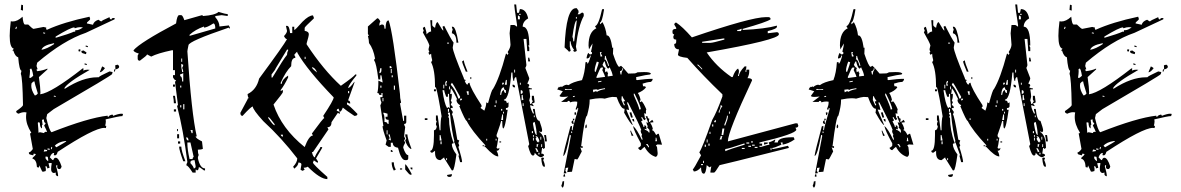

<svg xmlns="http://www.w3.org/2000/svg" viewBox="-20 -773 5292 860"><path d="M232.4 -604.5Q289.1 -621.1 312.5 -631.8L316.4 -629.9L317.4 -637.7H322.3Q335 -637.7 351.6 -650.4Q345.7 -651.4 339.8 -651.4Q328.1 -651.4 315.4 -646.5Q313.5 -646.5 313.5 -649.4V-650.4Q296.9 -650.4 229.5 -609.4L228.5 -604.5ZM195.3 -50.8 196.3 -55.7Q194.3 -63.5 194.3 -67.4V-70.3L184.6 -72.3L183.6 -66.4Q183.6 -60.5 195.3 -50.8ZM175.8 -93.8Q183.6 -95.7 187.5 -95.7H190.4L191.4 -100.6L178.7 -103.5ZM202.1 -101.6 203.1 -106.4 193.4 -108.4 192.4 -103.5ZM211.9 -104.5 213.9 -114.3 210 -115.2 208 -105.5ZM232.4 -113.3Q276.4 -137.7 277.3 -140.6L273.4 -141.6Q239.3 -136.7 225.6 -120.1ZM177.7 -176.8Q178.7 -182.6 185.5 -182.6L190.4 -181.6V-182.6Q190.4 -186.5 177.7 -210.9Q183.6 -217.8 184.6 -221.7Q176.8 -223.6 176.8 -234.4V-238.3L168 -236.3L170.9 -212.9L168 -213.9V-198.2Q159.2 -200.2 158.2 -223.6L150.4 -225.6L149.4 -221.7Q152.3 -191.4 152.3 -181.6L151.4 -178.7L159.2 -180.7ZM229.5 -338.9V-342.8L221.7 -344.7L220.7 -340.8ZM136.7 -345.7Q142.6 -345.7 149.4 -354.5Q134.8 -400.4 134.8 -407.2V-408.2H132.8Q127.9 -408.2 121.1 -399.4Q120.1 -394.5 120.1 -388.7Q120.1 -369.1 135.7 -345.7ZM116.2 -423.8Q118.2 -423.8 128.9 -433.6Q124 -464.8 118.2 -466.8Q117.2 -462.9 114.3 -462.9H113.3Q114.3 -460 114.3 -453.1Q114.3 -443.4 111.3 -424.8ZM166 -549.8Q191.4 -554.7 221.7 -575.2L222.7 -579.1H219.7Q170.9 -569.3 166 -549.8ZM52.7 -642.6 55.7 -652.3 51.8 -653.3 48.8 -643.6ZM181.6 -622.1 182.6 -626 173.8 -627.9 172.9 -624ZM240.2 16.6Q229.5 14.6 229.5 5.9L230.5 0L220.7 2Q209 0 209 -15.6Q209 -26.4 211.9 -42L207 -43L197.3 -42L202.1 -21.5L191.4 -18.6V-21.5Q191.4 -27.3 184.6 -29.3L183.6 -25.4Q185.5 -19.5 185.5 -13.7L184.6 -6.8L173.8 -3.9L168.9 -4.9L156.2 -32.2L154.3 -22.5L145.5 -24.4Q143.6 -58.6 125 -62.5L127 -67.4Q138.7 -76.2 140.6 -83L130.9 -85L128.9 -77.1Q122.1 -79.1 115.7 -80.6Q109.4 -82 109.4 -87.9V-90.8H110.4Q116.2 -90.8 127 -105.5L114.3 -175.8H116.2Q119.1 -175.8 120.1 -178.7Q96.7 -215.8 96.7 -249Q96.7 -259.8 98.6 -269.5L89.8 -270.5Q77.1 -270.5 63.5 -263.7Q52.7 -266.6 52.7 -273.4V-275.4Q81.1 -294.9 83 -301.8Q81.1 -423.8 73.2 -442.4L76.2 -456.1Q66.4 -458 61.5 -516.6Q47.9 -519.5 40 -545.9L35.2 -546.9L42 -554.7Q23.4 -559.6 23.4 -612.3Q23.4 -638.7 28.3 -677.7L37.1 -676.8Q57.6 -676.8 81.1 -698.2Q84 -664.1 91.8 -663.1H106.4Q124 -645.5 129.9 -643.6L174.8 -652.3L187.5 -649.4L186.5 -645.5Q186.5 -640.6 190.4 -639.6Q265.6 -673.8 380.9 -698.2L383.8 -688.5L382.8 -684.6L370.1 -672.9L369.1 -668L396.5 -662.1Q400.4 -677.7 420.9 -684.6Q428.7 -678.7 433.6 -676.8Q434.6 -680.7 470.7 -696.3Q470.7 -687.5 478.5 -685.5Q480.5 -692.4 488.3 -692.4L494.1 -691.4L493.2 -686.5L364.3 -626Q263.7 -591.8 146.5 -492.2L143.6 -477.5L148.4 -462.9H147.5Q144.5 -462.9 142.6 -459Q146.5 -458 146.5 -455.1V-454.1Q172.9 -457 192.4 -465.8V-461.9L154.3 -427.7Q161.1 -378.9 161.1 -359.4L160.2 -350.6Q210.9 -357.4 350.6 -466.8L354.5 -465.8L352.5 -457Q363.3 -460.9 373 -460.9Q377.9 -460.9 381.8 -460Q280.3 -402.3 267.6 -377L271.5 -376Q350.6 -426.8 415 -426.8H421.9Q423.8 -431.6 470.7 -453.1L484.4 -450.2Q483.4 -446.3 481.9 -440.9Q480.5 -435.5 220.7 -284.2L191.4 -261.7L187.5 -244.1Q200.2 -188.5 210.9 -180.7Q375 -245.1 461.9 -254.9V-252.9Q461.9 -250 465.8 -249Q466.8 -255.9 482.4 -259.8Q486.3 -258.8 486.3 -255.9V-253.9Q510.7 -263.7 524.4 -263.7L531.2 -262.7L528.3 -252.9H526.4Q514.6 -252.9 453.1 -238.3Q454.1 -234.4 454.1 -229.5Q454.1 -221.7 451.2 -210L456.1 -209L454.1 -199.2L447.3 -200.2Q401.4 -200.2 238.3 -92.8Q234.4 -77.1 226.6 -77.1L220.7 -78.1L222.7 -87.9H220.7Q210.9 -87.9 203.1 -68.4L214.8 -56.6L218.8 -55.7Q221.7 -66.4 229.5 -66.4Q243.2 -66.4 255.9 -27.3Q252.9 -15.6 246.1 -15.6Q236.3 -15.6 236.3 -26.4L237.3 -32.2L232.4 -33.2L231.4 -28.3Q240.2 2.9 240.2 13.7ZM368.2 -481.4 358.4 -484.4 359.4 -489.3 369.1 -486.3ZM494.1 -452.1 490.2 -453.1 492.2 -462.9 497.1 -461.9ZM426.8 -449.2 437.5 -475.6Q440.4 -474.6 443.4 -472.7Q446.3 -470.7 450.2 -467.8Q436.5 -449.2 426.8 -449.2ZM497.1 -461.9 496.1 -480.5 506.8 -483.4Q513.7 -479.5 513.7 -473.6Q513.7 -465.8 497.1 -461.9ZM365.2 -530.3 351.6 -534.2Q344.7 -536.1 344.7 -542V-544.9L354.5 -546.9Q363.3 -540 367.2 -539.1ZM338.9 -542 331.1 -543.9 333 -552.7 340.8 -550.8ZM373 -561.5 363.3 -564.5 364.3 -569.3 374 -566.4ZM83 -725.6 73.2 -728.5 75.2 -752 83 -750Z M829.1 -612.3 944.3 -645.5Q944.3 -668 935.5 -668Q907.2 -649.4 893.6 -649.4V-654.3Q854.5 -640.6 829.1 -617.2ZM847.7 -18.6Q856.4 -18.6 856.4 -28.3L851.6 -55.7Q833 -55.7 833 -46.9V-42Q847.7 -26.4 847.7 -18.6ZM842.8 -60.5Q842.8 -69.3 847.7 -69.3L833 -134.8H819.3V-129.9Q819.3 -103.5 829.1 -60.5ZM824.2 -143.6Q824.2 -158.2 814.5 -158.2V-153.3Q816.4 -143.6 824.2 -143.6ZM842.8 -176.8V-190.4H833Q837.9 -181.6 837.9 -176.8ZM792 -292V-301.8H787.1V-292ZM805.7 -283.2V-306.6H800.8V-283.2ZM792 -380.9V-389.6H787.1V-380.9ZM800.8 -408.2V-445.3Q792 -440.4 787.1 -440.4V-431.6Q795.9 -431.6 795.9 -408.2ZM800.8 -450.2Q800.8 -460 795.9 -468.8Q800.8 -477.5 800.8 -482.4L792 -487.3V-473.6L795.9 -450.2ZM795.9 -496.1V-510.7H792V-496.1ZM856.4 0H842.8Q822.3 -32.2 814.5 -32.2Q814.5 -37.1 819.3 -46.9Q800.8 -192.4 773.4 -296.9Q773.4 -301.8 777.3 -301.8L763.7 -408.2Q768.6 -408.2 768.6 -413.1Q761.7 -413.1 754.9 -426.8V-436.5H763.7V-459H754.9V-547.9H750Q685.5 -534.2 657.2 -519.5L638.7 -529.3Q638.7 -524.4 606.4 -501Q596.7 -501 596.7 -510.7V-524.4L601.6 -533.2Q578.1 -540 578.1 -547.9Q606.4 -582 768.6 -668Q773.4 -705.1 782.2 -705.1H792Q797.9 -705.1 805.7 -682.6L884.8 -705.1Q888.7 -705.1 888.7 -701.2Q943.4 -705.1 959 -719.7Q989.3 -710 1000 -710V-701.2Q996.1 -701.2 972.7 -705.1L944.3 -701.2V-696.3Q962.9 -674.8 962.9 -654.3L1004.9 -659.2L1009.8 -649.4V-645.5Q1004.9 -645.5 1004.9 -649.4Q824.2 -587.9 824.2 -570.3Q819.3 -546.9 819.3 -543Q837.9 -262.7 861.3 -162.1H856.4Q856.4 -153.3 884.8 -139.6L888.7 -106.4Q881.8 -102.5 866.2 -102.5Q866.2 -86.9 870.1 -79.1Q866.2 -70.3 866.2 -65.4Q876 -18.6 898.4 -18.6V-9.8H893.6L875 -23.4H870.1Q870.1 -9.8 861.3 -9.8Q861.3 -13.7 856.4 -13.7ZM810.5 -50.8H800.8Q782.2 -101.6 782.2 -116.2H792Q792 -98.6 810.5 -50.8ZM787.1 -129.9H777.3V-139.6H787.1ZM782.2 -153.3H773.4V-171.9H782.2ZM777.3 -185.5H773.4V-195.3H777.3ZM768.6 -273.4H758.8V-283.2H768.6ZM768.6 -310.5H758.8Q758.8 -325.2 754.9 -343.8H763.7ZM763.7 -384.8H754.9V-394.5H763.7Z M1502 -272.5Q1497.1 -281.2 1497.1 -286.1Q1488.3 -285.2 1488.3 -277.3Q1497.1 -272.5 1502 -272.5ZM1247.1 -161.1V-169.9H1237.3Q1239.3 -161.1 1247.1 -161.1ZM1210 -211.9V-216.8Q1186.5 -249 1181.6 -249V-244.1Q1203.1 -211.9 1210 -211.9ZM1543.9 -355.5V-365.2H1539.1V-355.5ZM1400.4 -448.2Q1390.6 -471.7 1377 -471.7Q1377 -465.8 1400.4 -448.2ZM1348.6 -508.8V-518.6H1344.7V-508.8ZM1344.7 -114.3Q1364.3 -166 1381.8 -166L1377 -174.8Q1427.7 -244.1 1432.6 -244.1L1427.7 -253.9Q1474.6 -324.2 1474.6 -336.9Q1355.5 -460 1311.5 -537.1V-541Q1308.6 -541 1297.9 -527.3L1302.7 -518.6V-513.7Q1284.2 -513.7 1284.2 -476.6Q1258.8 -451.2 1237.3 -402.3V-397.5H1242.2Q1242.2 -416 1270.5 -434.6V-425.8Q1252.9 -389.6 1237.3 -370.1V-365.2L1247.1 -370.1V-360.4Q1247.1 -356.4 1205.1 -304.7Q1241.2 -197.3 1344.7 -114.3ZM1200.2 -425.8Q1251 -510.7 1265.6 -527.3Q1265.6 -538.1 1270.5 -545.9V-550.8H1265.6L1214.8 -466.8Q1214.8 -462.9 1196.3 -439.5V-425.8ZM1502 -272.5V-262.7L1493.2 -267.6L1464.8 -225.6Q1464.8 -203.1 1446.3 -203.1L1451.2 -193.4L1381.8 -91.8H1377Q1382.8 -68.4 1390.6 -68.4Q1390.6 -76.2 1414.1 -110.4V-114.3H1422.9V-110.4L1395.5 -63.5L1404.3 -49.8V-44.9H1400.4L1385.7 -54.7L1381.8 -44.9Q1381.8 -37.1 1446.3 19.5V29.3Q1414.1 29.3 1358.4 -26.4Q1350.6 -21.5 1339.8 -21.5L1344.7 -12.7L1335 -7.8L1326.2 -12.7L1330.1 -36.1Q1330.1 -44.9 1316.4 -44.9Q1316.4 -31.2 1297.9 -17.6L1293 -26.4Q1311.5 -45.9 1311.5 -63.5Q1241.2 -155.3 1159.2 -230.5Q1112.3 -282.2 1112.3 -295.9Q1104.5 -295.9 1066.4 -253.9Q1056.6 -253.9 1056.6 -267.6L1088.9 -328.1Q1088.9 -333 1093.8 -333Q1088.9 -341.8 1088.9 -351.6Q1128.9 -371.1 1140.6 -420.9Q1251 -570.3 1265.6 -597.7Q1258.8 -597.7 1252 -611.3Q1265.6 -626 1265.6 -634.8L1260.7 -657.2H1265.6Q1276.4 -657.2 1279.3 -625H1289.1V-653.3H1297.9V-638.7Q1302.7 -638.7 1335 -675.8Q1363.3 -704.1 1381.8 -704.1L1385.7 -694.3V-690.4Q1344.7 -652.3 1344.7 -648.4V-634.8Q1363.3 -631.8 1363.3 -620.1Q1363.3 -611.3 1353.5 -579.1V-574.2Q1428.7 -460 1506.8 -388.7Q1566.4 -430.7 1571.3 -439.5H1576.2V-434.6Q1542 -393.6 1539.1 -378.9Q1547.9 -378.9 1567.4 -407.2V-402.3L1539.1 -323.2Q1548.8 -322.3 1548.8 -309.6H1543.9L1534.2 -314.5V-304.7Q1541 -304.7 1581.1 -262.7Q1581.1 -253.9 1567.4 -253.9Q1530.3 -278.3 1515.6 -291Q1508.8 -272.5 1502 -272.5Z M1669.9 -691.4Q1676.8 -691.4 1683.6 -676.8Q1678.7 -668.9 1678.7 -658.2L1688.5 -663.1H1693.4Q1702.1 -663.1 1702.1 -644.5H1707Q1707 -681.6 1720.7 -681.6Q1739.3 -633.8 1771.5 -352.5Q1771.5 -333 1776.4 -315.4Q1776.4 -310.5 1771.5 -310.5L1786.1 -231.4H1790V-254.9H1799.8V-226.6Q1799.8 -217.8 1790 -217.8Q1790 -212.9 1794.9 -204.1L1790 -162.1L1794.9 -152.3L1790 -143.6L1794.9 -133.8Q1786.1 -119.1 1786.1 -111.3Q1796.9 -78.1 1808.6 -78.1V-64.5Q1808.6 -55.7 1799.8 -55.7H1794.9Q1776.4 -55.7 1762.7 -111.3Q1739.3 -114.3 1739.3 -133.8H1730.5V-115.2H1720.7L1707 -125L1711.9 -143.6Q1693.4 -194.3 1693.4 -208H1697.3L1683.6 -300.8Q1688.5 -310.5 1688.5 -315.4Q1683.6 -323.2 1683.6 -337.9H1693.4V-356.4H1688.5V-347.7H1678.7Q1678.7 -356.4 1669.9 -356.4Q1674.8 -371.1 1674.8 -412.1L1693.4 -403.3V-408.2L1688.5 -435.5H1683.6V-417H1674.8Q1665 -493.2 1656.2 -501V-504.9Q1656.2 -509.8 1660.2 -509.8Q1652.3 -554.7 1632.8 -580.1Q1632.8 -593.8 1627.9 -612.3H1632.8L1627.9 -621.1V-654.3ZM1725.6 -477.5V-467.8H1734.4Q1734.4 -477.5 1725.6 -477.5ZM1683.6 -467.8 1678.7 -445.3Q1688.5 -445.3 1688.5 -459V-467.8ZM1730.5 -463.9V-445.3H1734.4V-463.9ZM1734.4 -435.5V-426.8H1739.3V-435.5ZM1683.6 -389.6V-379.9H1688.5V-389.6ZM1744.1 -389.6V-371.1H1749V-389.6ZM1693.4 -334V-319.3H1697.3V-334ZM1697.3 -268.6V-263.7Q1702.1 -255.9 1702.1 -245.1V-226.6Q1715.8 -226.6 1715.8 -217.8H1720.7V-236.3Q1707 -236.3 1707 -245.1V-250H1715.8V-263.7Q1700.2 -268.6 1697.3 -268.6ZM1711.9 -189.5V-170.9H1715.8V-189.5ZM1720.7 -170.9V-167Q1725.6 -157.2 1725.6 -152.3Q1720.7 -152.3 1720.7 -148.4L1730.5 -143.6V-148.4L1725.6 -170.9ZM1794.9 -170.9H1804.7Q1804.7 -154.3 1823.2 -106.4H1818.4Q1802.7 -118.2 1794.9 -143.6L1799.8 -152.3Q1794.9 -161.1 1794.9 -170.9ZM1730.5 -101.6Q1739.3 -100.6 1739.3 -92.8H1730.5ZM1734.4 -45.9H1744.1Q1744.1 -27.3 1752.9 -13.7L1744.1 -8.8Q1734.4 -25.4 1734.4 -45.9ZM1794.9 -37.1Q1800.8 -37.1 1823.2 4.9V9.8H1818.4Q1813.5 9.8 1794.9 -13.7ZM1818.4 -22.5H1827.1V-13.7Q1818.4 -13.7 1818.4 -22.5ZM1771.5 -18.6H1781.2V-13.7H1771.5Z M2312.5 -707V-710.9H2304.7V-707ZM1982.4 -55.7V-64.5H1978.5V-55.7ZM2396.5 -81.1V-88.9H2391.6V-81.1ZM2391.6 -92.8Q2385.7 -110.4 2378.9 -110.4V-105.5Q2383.8 -97.7 2383.8 -92.8ZM2408.2 -114.3V-127H2404.3V-114.3ZM2387.7 -114.3Q2387.7 -118.2 2391.6 -127H2383.8V-114.3ZM1958 -127V-139.6H1953.1V-127ZM2204.1 -143.6V-151.4H2200.2V-143.6ZM2162.1 -143.6V-151.4H2158.2V-143.6ZM2371.1 -143.6V-156.2H2367.2V-143.6ZM2404.3 -147.5V-160.2H2400.4V-147.5ZM2391.6 -134.8Q2391.6 -139.6 2396.5 -139.6Q2390.6 -164.1 2378.9 -164.1Q2378.9 -160.2 2383.8 -160.2L2378.9 -151.4Q2385.7 -134.8 2391.6 -134.8ZM2371.1 -160.2V-168H2367.2V-160.2ZM1958 -143.6 1953.1 -168H1949.2V-143.6ZM2367.2 -176.8V-185.5H2362.3V-176.8ZM2383.8 -168Q2383.8 -193.4 2375 -226.6Q2367.2 -225.6 2367.2 -218.8Q2375 -168 2383.8 -168ZM2083 -235.4V-243.2H2079.1V-235.4ZM2375 -248V-255.9H2371.1V-248ZM2233.4 -235.4V-260.7H2229.5L2224.6 -235.4ZM2237.3 -264.6V-272.5H2233.4V-264.6ZM2229.5 -277.3V-285.2H2224.6V-277.3ZM1991.2 -272.5V-285.2H1986.3V-272.5ZM2200.2 -293.9V-301.8H2195.3V-293.9ZM2325.2 -297.9V-310.5H2321.3V-297.9ZM2204.1 -310.5V-323.2H2200.2V-310.5ZM2041 -323.2Q2049.8 -323.2 2049.8 -331.1H2041ZM2316.4 -323.2 2325.2 -327.1Q2321.3 -334 2321.3 -347.7H2316.4ZM2079.1 -347.7V-364.3H2070.3V-360.4Q2074.2 -352.5 2074.2 -347.7ZM2312.5 -352.5Q2321.3 -352.5 2321.3 -360.4Q2321.3 -369.1 2312.5 -369.1ZM1995.1 -289.1V-293.9Q1991.2 -329.1 1991.2 -352.5H1986.3V-339.8H1978.5Q1969.7 -362.3 1969.7 -369.1H1961.9Q1969.7 -309.6 1982.4 -289.1L1991.2 -293.9Q1991.2 -289.1 1995.1 -289.1ZM2224.6 -347.7Q2227.5 -369.1 2237.3 -369.1Q2237.3 -356.4 2246.1 -356.4V-369.1Q2237.3 -369.1 2237.3 -381.8Q2223.6 -381.8 2220.7 -352.5V-347.7ZM1995.1 -373V-385.7H1991.2V-373ZM1969.7 -377V-393.6H1965.8V-377ZM2312.5 -393.6V-402.3H2308.6V-393.6ZM2229.5 -393.6Q2237.3 -393.6 2237.3 -402.3H2229.5ZM2033.2 -331.1Q2041 -331.1 2041 -339.8Q2006.8 -402.3 2003.9 -402.3L1999 -393.6Q2019.5 -372.1 2033.2 -331.1ZM1982.4 -389.6 1978.5 -398.4Q1982.4 -406.2 1982.4 -411.1Q1974.6 -409.2 1974.6 -402.3V-389.6ZM2250 -393.6V-415H2246.1L2241.2 -393.6ZM2287.1 -448.2V-460.9H2283.2V-448.2ZM1991.2 -578.1V-582H1982.4V-578.1ZM2308.6 -686.5V-694.3Q2308.6 -703.1 2299.8 -703.1V-686.5ZM2007.8 -9.8H2003.9L1969.7 -64.5V-68.4L1953.1 -55.7Q1928.7 -55.7 1928.7 -88.9V-97.7L1916 -88.9Q1907.2 -88.9 1907.2 -97.7Q1923.8 -97.7 1923.8 -168V-189.5Q1933.6 -189.5 1936.5 -206.1L1932.6 -214.8Q1932.6 -226.6 1936.5 -226.6L1932.6 -235.4V-255.9H1940.4L1949.2 -189.5H1953.1Q1953.1 -240.2 1958 -252Q1942.4 -350.6 1932.6 -381.8H1928.7Q1928.7 -460.9 1911.1 -494.1L1916 -502.9Q1911.1 -519.5 1911.1 -532.2L1903.3 -527.3L1899.4 -536.1Q1899.4 -540 1903.3 -540Q1899.4 -547.9 1899.4 -552.7L1903.3 -569.3Q1900.4 -582 1874 -627.9L1877.9 -635.7Q1874 -644.5 1874 -648.4L1882.8 -653.3Q1890.6 -631.8 1890.6 -619.1Q1901.4 -631.8 1911.1 -631.8L1907.2 -682.6H1916V-661.1Q1916 -655.3 1928.7 -648.4Q1932.6 -673.8 1940.4 -673.8Q1961.9 -635.7 1965.8 -635.7Q1965.8 -644.5 1961.9 -653.3L1969.7 -657.2Q1999 -598.6 2011.7 -582L2007.8 -560.5Q2007.8 -542 2057.6 -422.9Q2057.6 -415 2066.4 -415Q2066.4 -411.1 2061.5 -411.1Q2068.4 -393.6 2074.2 -393.6Q2076.2 -402.3 2083 -402.3Q2085.9 -378.9 2136.7 -301.8V-293.9Q2132.8 -293.9 2132.8 -289.1L2149.4 -277.3Q2158.2 -299.8 2158.2 -314.5L2166 -310.5Q2182.6 -373 2187.5 -373Q2216.8 -420.9 2246.1 -532.2H2250Q2250 -527.3 2253.9 -527.3Q2253.9 -532.2 2257.8 -532.2L2253.9 -540Q2266.6 -559.6 2266.6 -573.2L2262.7 -624L2266.6 -661.1H2283.2Q2285.2 -661.1 2295.9 -653.3V-661.1Q2283.2 -743.2 2283.2 -752.9H2292L2295.9 -715.8H2304.7L2308.6 -732.4Q2336.9 -732.4 2345.7 -690.4Q2321.3 -676.8 2321.3 -653.3Q2350.6 -653.3 2350.6 -569.3H2345.7L2350.6 -560.5V-543.9H2341.8L2337.9 -598.6H2325.2L2337.9 -481.4Q2337.9 -477.5 2333 -468.8L2350.6 -422.9Q2350.6 -416 2341.8 -398.4Q2350.6 -396.5 2350.6 -389.6L2345.7 -381.8Q2353.5 -377 2362.3 -377V-373H2350.6Q2354.5 -349.6 2354.5 -339.8L2350.6 -323.2Q2354.5 -315.4 2354.5 -306.6L2362.3 -310.5L2371.1 -297.9H2367.2Q2358.4 -301.8 2354.5 -301.8Q2354.5 -290 2367.2 -264.6H2371.1V-268.6Q2367.2 -276.4 2367.2 -285.2H2375Q2380.9 -231.4 2396.5 -231.4Q2408.2 -198.2 2408.2 -189.5Q2408.2 -180.7 2400.4 -180.7Q2400.4 -185.5 2396.5 -185.5V-180.7Q2420.9 -166 2420.9 -110.4L2413.1 -105.5Q2413.1 -110.4 2408.2 -110.4L2404.3 -85Q2417 -85 2417 -76.2Q2406.2 -68.4 2404.3 -68.4Q2391.6 -69.3 2375 -88.9Q2375 -76.2 2367.2 -76.2Q2356.4 -76.2 2345.7 -118.2L2350.6 -127L2292 -427.7Q2283.2 -427.7 2283.2 -411.1H2279.3Q2275.4 -425.8 2275.4 -448.2H2270.5Q2260.7 -327.1 2237.3 -327.1V-323.2Q2250 -323.2 2250 -310.5L2257.8 -314.5V-297.9Q2257.8 -289.1 2246.1 -289.1V-281.2H2253.9Q2242.2 -197.3 2233.4 -197.3Q2229.5 -202.1 2229.5 -231.4H2224.6Q2224.6 -226.6 2204.1 -168Q2204.1 -156.2 2211.9 -156.2Q2207 -119.1 2204.1 -110.4L2211.9 -105.5Q2211.9 -110.4 2216.8 -110.4Q2216.8 -97.7 2204.1 -97.7Q2211.9 -84 2211.9 -72.3Q2192.4 -72.3 2154.3 -114.3H2149.4L2154.3 -122.1Q2092.8 -187.5 2070.3 -231.4Q2064.5 -231.4 2037.1 -297.9Q2041 -297.9 2041 -301.8Q2024.4 -310.5 2024.4 -327.1H2028.3Q2003.9 -377 1999 -377Q1999 -358.4 1995.1 -352.5H2003.9Q2003.9 -330.1 1999 -323.2L2003.9 -314.5Q1999 -306.6 1999 -301.8Q2007.8 -300.8 2007.8 -289.1H1999V-285.2L2007.8 -272.5V-268.6L2003.9 -260.7Q2009.8 -259.8 2028.3 -147.5L2037.1 -143.6Q2033.2 -135.7 2033.2 -130.9L2037.1 -122.1L2033.2 -114.3Q2049.8 -61.5 2049.8 -46.9H2041L2033.2 -76.2H2037.1L2015.6 -134.8H2011.7Q2011.7 -139.6 2015.6 -139.6Q2003.9 -178.7 1995.1 -268.6H1986.3V-264.6Q1991.2 -256.8 1991.2 -252H1986.3L1991.2 -243.2Q1991.2 -191.4 2011.7 -130.9Q2003.9 -130.9 2003.9 -127Q2003.9 -108.4 2024.4 -81.1Q2014.6 -9.8 2007.8 -9.8ZM1993.2 19.5Q1982.4 19.5 1982.4 10.7L2003.9 6.8V10.7Q2003.9 19.5 1993.2 19.5ZM2420.9 -26.4H2417Q2407.2 -26.4 2404.3 -64.5L2413.1 -68.4Q2413.1 -64.5 2417 -64.5L2413.1 -55.7Q2420.9 -39.1 2420.9 -26.4ZM2149.4 -118.2H2141.6V-122.1H2149.4ZM2224.6 -134.8H2216.8V-139.6H2224.6ZM2429.7 -139.6H2420.9Q2420.9 -151.4 2417 -168H2425.8ZM1894.5 -235.4H1882.8V-243.2H1894.5ZM2367.2 -310.5H2362.3Q2362.3 -318.4 2367.2 -318.4L2362.3 -327.1V-343.8H2371.1L2375 -314.5ZM1932.6 -364.3H1923.8V-373H1932.6ZM2287.1 -381.8H2283.2Q2275.4 -381.8 2275.4 -393.6H2279.3Q2287.1 -392.6 2287.1 -381.8ZM2090.8 -418.9H2086.9V-427.7H2090.8ZM2074.2 -452.1H2066.4Q2049.8 -491.2 2049.8 -498L2057.6 -502.9Q2057.6 -492.2 2074.2 -452.1ZM2354.5 -498H2345.7V-514.6H2350.6ZM2033.2 -582H2024.4Q2024.4 -620.1 2003.9 -624Q2003.9 -632.8 2007.8 -640.6Q2003.9 -648.4 2003.9 -653.3H2007.8Q2021.5 -653.3 2033.2 -582Z M2669.9 -519.5 2677.7 -520.5 2676.8 -524.4Q2671.9 -531.2 2671.9 -535.2Q2674.8 -536.1 2674.8 -539.1V-540L2667 -539.1ZM2704.1 -477.5 2708 -478.5 2705.1 -489.3Q2694.3 -512.7 2693.4 -522.5H2689.5V-518.6Q2689.5 -511.7 2687.5 -506.8H2688.5Q2696.3 -506.8 2704.1 -477.5ZM2648.4 -451.2Q2662.1 -489.3 2662.1 -494.1L2653.3 -497.1Q2643.6 -470.7 2643.6 -457Q2643.6 -451.2 2646.5 -451.2ZM2702.1 -430.7 2724.6 -433.6Q2721.7 -450.2 2710.9 -471.7L2705.1 -465.8Q2696.3 -465.8 2688.5 -499Q2683.6 -497.1 2678.7 -482.4Q2686.5 -468.8 2692.4 -468.8L2689.5 -460.9L2691.4 -449.2L2699.2 -454.1Q2700.2 -446.3 2704.1 -446.3Q2702.1 -442.4 2702.1 -437.5ZM2652.3 -423.8 2690.4 -428.7Q2690.4 -432.6 2677.7 -459Q2680.7 -464.8 2680.7 -468.8V-470.7Q2676.8 -470.7 2672.4 -470.2Q2668 -469.7 2651.4 -427.7ZM2763.7 -439.5V-442.4Q2763.7 -451.2 2771.5 -463.9Q2771.5 -467.8 2767.6 -467.8V-465.8Q2767.6 -456.1 2756.8 -454.1L2759.8 -439.5ZM2659.2 -404.3 2673.8 -407.2V-411.1L2658.2 -408.2ZM2541 -370.1V-374L2526.4 -373Q2516.6 -373 2513.7 -375Q2509.8 -374 2509.8 -370.1ZM2637.7 -359.4Q2641.6 -362.3 2644.5 -363.3Q2647.5 -364.3 2648.4 -364.3Q2653.3 -364.3 2653.3 -361.3Q2668.9 -371.1 2690.4 -374L2689.5 -377.9Q2659.2 -374 2659.2 -370.1L2651.4 -373L2635.7 -371.1ZM2546.9 -337.9 2554.7 -339.8 2553.7 -343.8 2545.9 -341.8ZM2843.8 -282.2 2850.6 -284.2Q2848.6 -300.8 2822.3 -353.5H2818.4L2819.3 -345.7Q2841.8 -296.9 2843.8 -282.2ZM2774.4 -300.8 2778.3 -301.8V-305.7Q2773.4 -310.5 2772.5 -318.4L2780.3 -320.3Q2769.5 -335 2768.6 -341.8H2764.6L2763.7 -325.2ZM2539.1 -176.8 2543 -177.7 2542 -184.6 2538.1 -183.6ZM2922.9 -140.6 2919.9 -156.2H2916L2917 -152.3Q2917 -146.5 2915 -140.6ZM2883.8 -112.3 2886.7 -114.3V-118.2Q2882.8 -123 2880.9 -127.9L2873 -127Q2882.8 -118.2 2883.8 -112.3ZM2504.9 3.9 2537.1 -165Q2536.1 -168.9 2532.2 -168.9Q2515.6 -77.1 2502.9 -74.2V-75.2Q2502.9 -86.9 2535.2 -207L2542 -209V-203.1Q2542 -197.3 2541 -192.4Q2541 -189.5 2544.9 -189.5V-190.4Q2544.9 -202.1 2570.3 -286.1Q2569.3 -290 2565.4 -290L2566.4 -283.2L2558.6 -282.2V-285.2Q2565.4 -300.8 2565.4 -312.5V-317.4L2555.7 -318.4Q2543.9 -318.4 2533.2 -314.5Q2532.2 -321.3 2526.4 -321.3Q2521.5 -320.3 2521.5 -317.4V-316.4H2493.2L2525.4 -340.8Q2510.7 -338.9 2502 -338.9Q2487.3 -338.9 2486.3 -343.8L2501 -364.3L2480.5 -371.1H2478.5Q2476.6 -371.1 2476.6 -372.1Q2476.6 -375 2484.4 -385.7V-381.8L2493.2 -385.7Q2496.1 -385.7 2496.1 -382.8Q2507.8 -392.6 2518.6 -393.6L2526.4 -391.6Q2543.9 -405.3 2586.9 -414.1Q2599.6 -446.3 2602.5 -494.1L2609.4 -495.1L2611.3 -487.3Q2616.2 -488.3 2626 -521.5Q2626 -524.4 2623 -524.4H2622.1V-522.5Q2622.1 -512.7 2608.4 -510.7L2607.4 -514.6Q2611.3 -534.2 2616.2 -536.1Q2619.1 -529.3 2624 -529.3Q2631.8 -529.3 2631.8 -535.2Q2631.8 -541 2627 -541Q2633.8 -568.4 2633.8 -576.2V-578.1L2618.2 -551.8L2616.2 -569.3Q2616.2 -629.9 2651.4 -646.5Q2645.5 -652.3 2645.5 -656.2Q2661.1 -659.2 2676.8 -731.4L2684.6 -732.4L2685.5 -729.5Q2676.8 -672.9 2667 -671.9L2668 -664.1L2678.7 -673.8Q2693.4 -647.5 2697.3 -614.3H2699.2Q2714.8 -614.3 2722.7 -558.6L2726.6 -559.6L2725.6 -532.2Q2745.1 -473.6 2753.9 -473.6L2761.7 -478.5Q2769.5 -472.7 2793.9 -443.4L2824.2 -444.3Q2829.1 -445.3 2835.9 -449.2L2865.2 -450.2Q2894.5 -450.2 2895.5 -442.4Q2892.6 -442.4 2892.6 -439.5Q2877 -438.5 2830.1 -427.7L2829.1 -424.8L2830.1 -421.9L2829.1 -416H2830.1Q2832 -416 2833 -414.1Q2873 -419.9 2903.3 -419.9V-418.9Q2903.3 -412.1 2895.5 -406.2Q2877.9 -405.3 2858.4 -398.4L2860.4 -386.7H2864.3Q2872.1 -386.7 2873 -380.9Q2860.4 -365.2 2836.9 -356.4Q2845.7 -344.7 2849.6 -323.2H2845.7L2846.7 -315.4L2854.5 -319.3Q2863.3 -310.5 2875 -283.2Q2873 -279.3 2873 -272.5L2874 -263.7L2865.2 -265.6L2868.2 -246.1L2873 -240.2L2866.2 -234.4Q2857.4 -243.2 2856.4 -249Q2852.5 -249 2852.5 -245.1Q2857.4 -238.3 2858.4 -233.4L2851.6 -229.5Q2862.3 -210.9 2862.3 -204.1H2866.2V-211.9Q2874 -210.9 2874.5 -205.1Q2875 -199.2 2876 -193.4L2867.2 -196.3L2868.2 -192.4Q2884.8 -185.5 2885.7 -179.7H2889.6L2888.7 -191.4L2878.9 -202.1V-203.1Q2878.9 -206.1 2881.8 -207Q2877 -214.8 2875 -225.6L2883.8 -222.7L2872.1 -252L2879.9 -252.9Q2880.9 -241.2 2888.7 -241.2Q2886.7 -234.4 2886.7 -226.6L2890.6 -227.5L2901.4 -236.3Q2905.3 -231.4 2907.2 -225.6L2891.6 -223.6Q2901.4 -210.9 2904.3 -194.3Q2900.4 -193.4 2900.4 -189.5H2901.4Q2908.2 -189.5 2918.9 -168L2926.8 -173.8H2930.7L2945.3 -125L2924.8 -126L2918 -122.1L2922.9 -114.3L2925.8 -86.9Q2925.8 -73.2 2917 -70.3Q2885.7 -80.1 2867.2 -115.2Q2863.3 -113.3 2850.6 -100.6H2849.6Q2843.8 -100.6 2837.9 -110.4Q2850.6 -117.2 2850.6 -122.1V-130.9Q2818.4 -189.5 2815.4 -209Q2833 -194.3 2854.5 -147.5H2858.4Q2857.4 -156.2 2853.5 -163.1L2855.5 -170.9Q2850.6 -176.8 2849.6 -186.5Q2849.6 -189.5 2852.5 -190.4Q2845.7 -211.9 2793 -314.5H2789.1L2790 -306.6Q2793.9 -302.7 2797.9 -280.3Q2791 -282.2 2787.1 -282.2H2785.2Q2786.1 -278.3 2814.5 -212.9Q2806.6 -212.9 2775.4 -268.6Q2777.3 -275.4 2777.3 -282.2V-286.1H2775.4Q2760.7 -286.1 2742.2 -337.9L2722.7 -338.9Q2710.9 -337.9 2688.5 -331.1Q2681.6 -333 2668 -333Q2651.4 -333 2621.1 -327.1V-320.3Q2621.1 -297.9 2609.4 -254.9Q2599.6 -253.9 2583 -118.2H2589.8V-110.4Q2584 -110.4 2579.1 -113.3L2585.9 -94.7Q2568.4 -59.6 2565.4 -58.6Q2559.6 -60.5 2555.7 -60.5H2553.7L2542 -3.9L2520.5 -2L2525.4 -22.5L2513.7 -20.5V-13.7Q2513.7 -8.8 2511.7 -8.8L2516.6 -1V2.9ZM2554.7 -256.8 2552.7 -268.6 2559.6 -270.5 2560.5 -265.6Q2560.5 -258.8 2554.7 -256.8ZM2546.9 -233.4 2545.9 -241.2H2552.7V-239.3Q2552.7 -233.4 2546.9 -233.4ZM2549.8 -217.8H2547.9Q2542 -217.8 2540 -224.6Q2540 -232.4 2546.9 -233.4ZM2806.6 -246.1 2799.8 -268.6 2807.6 -270.5 2814.5 -247.1ZM2602.5 -198.2 2601.6 -204.1Q2601.6 -213.9 2607.4 -215.8L2608.4 -205.1Q2608.4 -200.2 2602.5 -198.2ZM2821.3 -228.5H2820.3Q2813.5 -228.5 2811.5 -239.3L2819.3 -240.2ZM2809.6 -164.1 2802.7 -187.5H2806.6Q2807.6 -180.7 2817.4 -166ZM2503.9 18.6V14.6Q2503.9 7.8 2509.8 6.8L2511.7 17.6ZM2499 67.4 2494.1 59.6Q2499 47.9 2499 42V40L2506.8 38.1Q2506.8 66.4 2499 67.4ZM2563.5 -736.3 2571.3 -724.6V-716.8L2567.4 -709H2575.2L2586.9 -716.8Q2594.7 -715.8 2594.7 -709V-701.2Q2570.3 -657.2 2559.6 -564.5L2563.5 -544.9L2555.7 -541Q2547.9 -541 2547.9 -548.8H2551.8Q2536.1 -569.3 2536.1 -587.9H2532.2V-564.5L2536.1 -544.9L2528.3 -541Q2528.3 -543.9 2508.8 -560.5Q2515.6 -736.3 2559.6 -736.3ZM2559.6 -697.3V-689.5H2563.5V-697.3ZM2543.9 -607.4Q2547.9 -600.6 2547.9 -587.9H2551.8Q2563.5 -672.9 2563.5 -681.6Q2553.7 -681.6 2543.9 -607.4Z M3410.2 -696.3H3422.9Q3431.6 -695.3 3431.6 -686.5Q3414.1 -673.8 3306.6 -643.6V-638.7Q3408.2 -643.6 3460 -658.2V-653.3Q3460 -643.6 3418.9 -633.8V-624L3460 -628.9Q3468.8 -627.9 3468.8 -619.1Q3468.8 -594.7 3145.5 -538.1Q3187.5 -475.6 3256.8 -427.7H3261.7Q3272.5 -459 3286.1 -465.8L3290 -456.1Q3290 -445.3 3286.1 -436.5V-432.6H3290Q3290 -449.2 3315.4 -475.6H3323.2Q3323.2 -464.8 3319.3 -456.1V-451.2H3323.2V-460.9H3335.9V-451.2Q3335.9 -438.5 3328.1 -422.9Q3348.6 -422.9 3348.6 -413.1Q3240.2 -182.6 3240.2 -139.6L3543 -220.7H3551.8L3555.7 -210.9Q3555.7 -201.2 3543 -201.2L3546.9 -192.4Q3546.9 -173.8 3381.8 -134.8V-129.9H3393.6V-120.1H3381.8V-115.2H3389.6Q3420.9 -125 3426.8 -125L3422.9 -134.8Q3439.5 -139.6 3452.1 -148.4V-143.6L3448.2 -134.8H3463.9Q3463.9 -158.2 3530.3 -158.2H3535.2L3539.1 -148.4Q3512.7 -129.9 3485.4 -125V-134.8H3476.6L3480.5 -125Q3448.2 -110.4 3439.5 -110.4V-105.5H3443.4Q3447.3 -105.5 3509.8 -120.1L3513.7 -110.4Q3208 -33.2 3203.1 -33.2Q3182.6 0 3178.7 0H3162.1V-4.9L3166 -28.3L3158.2 -23.4L3145.5 -33.2Q3141.6 4.9 3132.8 4.9Q3120.1 4.9 3120.1 -23.4Q3103.5 -4.9 3087.9 -4.9L3083 -14.6Q3086.9 -14.6 3120.1 -77.1L3112.3 -90.8Q3125 -107.4 3169.9 -235.4Q3190.4 -270.5 3215.8 -340.8V-350.6Q3128.9 -433.6 3058.6 -513.7Q3016.6 -518.6 3016.6 -528.3L3021.5 -551.8Q3000 -551.8 3000 -576.2Q3008.8 -576.2 3008.8 -585.9V-595.7Q2996.1 -595.7 2996.1 -605.5V-610.4L3000 -619.1Q2992.2 -619.1 2992.2 -628.9V-633.8Q2992.2 -643.6 3008.8 -643.6V-648.4L3000 -663.1Q3002 -671.9 3008.8 -671.9Q3036.1 -654.3 3079.1 -605.5Q3344.7 -696.3 3410.2 -696.3ZM3282.2 -638.7V-633.8H3298.8L3302.7 -643.6H3298.8Q3291 -638.7 3282.2 -638.7ZM3125 -585.9V-581.1H3162.1Q3172.9 -581.1 3224.6 -595.7V-600.6H3219.7ZM3104.5 -485.4V-480.5Q3106.4 -480.5 3125 -460.9V-465.8Q3106.4 -485.4 3104.5 -485.4ZM3208 -302.7Q3208 -289.1 3199.2 -273.4V-268.6H3203.1Q3203.1 -280.3 3215.8 -297.9ZM3245.1 -273.4V-263.7H3249V-273.4ZM3236.3 -254.9Q3236.3 -243.2 3224.6 -215.8V-210.9H3228.5Q3240.2 -240.2 3240.2 -250V-254.9ZM3178.7 -225.6H3186.5V-235.4Q3178.7 -233.4 3178.7 -225.6ZM3169.9 -215.8V-206.1H3174.8V-215.8ZM3215.8 -197.3Q3211.9 -171.9 3211.9 -168H3219.7Q3219.7 -171.9 3224.6 -197.3ZM3158.2 -182.6V-172.9H3162.1V-182.6ZM3208 -163.1Q3208 -158.2 3203.1 -148.4H3211.9Q3211.9 -154.3 3215.8 -163.1ZM3145.5 -148.4V-134.8H3149.4V-148.4ZM3343.8 -139.6V-134.8H3352.5V-139.6ZM3323.2 -134.8V-129.9H3335.9V-134.8ZM3153.3 -129.9V-120.1H3158.2V-129.9ZM3228.5 -105.5V-95.7Q3250 -105.5 3315.4 -125V-129.9H3311.5Q3240.2 -105.5 3228.5 -105.5ZM3402.3 -134.8H3418.9V-129.9Q3404.3 -125 3402.3 -125ZM3136.7 -125V-115.2H3141.6V-125ZM3348.6 -125V-120.1H3360.4V-125ZM3332 -120.1V-115.2H3343.8V-120.1ZM3360.4 -115.2V-110.4H3373V-115.2ZM3302.7 -110.4V-105.5H3315.4V-110.4ZM3431.6 -110.4V-100.6H3435.5V-110.4ZM3128.9 -52.7V-43H3132.8V-52.7ZM3120.1 -38.1V-33.2H3128.9V-38.1Z M3795.9 -519.5 3803.7 -520.5 3802.7 -524.4Q3797.9 -531.2 3797.9 -535.2Q3800.8 -536.1 3800.8 -539.1V-540L3793 -539.1ZM3830.1 -477.5 3834 -478.5 3831.1 -489.3Q3820.3 -512.7 3819.3 -522.5H3815.4V-518.6Q3815.4 -511.7 3813.5 -506.8H3814.5Q3822.3 -506.8 3830.1 -477.5ZM3774.4 -451.2Q3788.1 -489.3 3788.1 -494.1L3779.3 -497.1Q3769.5 -470.7 3769.5 -457Q3769.5 -451.2 3772.5 -451.2ZM3828.1 -430.7 3850.6 -433.6Q3847.7 -450.2 3836.9 -471.7L3831.1 -465.8Q3822.3 -465.8 3814.5 -499Q3809.6 -497.1 3804.7 -482.4Q3812.5 -468.8 3818.4 -468.8L3815.4 -460.9L3817.4 -449.2L3825.2 -454.1Q3826.2 -446.3 3830.1 -446.3Q3828.1 -442.4 3828.1 -437.5ZM3778.3 -423.8 3816.4 -428.7Q3816.4 -432.6 3803.7 -459Q3806.6 -464.8 3806.6 -468.8V-470.7Q3802.7 -470.7 3798.3 -470.2Q3793.9 -469.7 3777.3 -427.7ZM3889.6 -439.5V-442.4Q3889.6 -451.2 3897.5 -463.9Q3897.5 -467.8 3893.6 -467.8V-465.8Q3893.6 -456.1 3882.8 -454.1L3885.7 -439.5ZM3785.2 -404.3 3799.8 -407.2V-411.1L3784.2 -408.2ZM3667 -370.1V-374L3652.3 -373Q3642.6 -373 3639.6 -375Q3635.7 -374 3635.7 -370.1ZM3763.7 -359.4Q3767.6 -362.3 3770.5 -363.3Q3773.4 -364.3 3774.4 -364.3Q3779.3 -364.3 3779.3 -361.3Q3794.9 -371.1 3816.4 -374L3815.4 -377.9Q3785.2 -374 3785.2 -370.1L3777.3 -373L3761.7 -371.1ZM3672.9 -337.9 3680.7 -339.8 3679.7 -343.8 3671.9 -341.8ZM3969.7 -282.2 3976.6 -284.2Q3974.6 -300.8 3948.2 -353.5H3944.3L3945.3 -345.7Q3967.8 -296.9 3969.7 -282.2ZM3900.4 -300.8 3904.3 -301.8V-305.7Q3899.4 -310.5 3898.4 -318.4L3906.2 -320.3Q3895.5 -335 3894.5 -341.8H3890.6L3889.6 -325.2ZM3665 -176.8 3668.9 -177.7 3668 -184.6 3664.1 -183.6ZM4048.8 -140.6 4045.9 -156.2H4042L4043 -152.3Q4043 -146.5 4041 -140.6ZM4009.8 -112.3 4012.7 -114.3V-118.2Q4008.8 -123 4006.8 -127.9L3999 -127Q4008.8 -118.2 4009.8 -112.3ZM3630.9 3.9 3663.1 -165Q3662.1 -168.9 3658.2 -168.9Q3641.6 -77.1 3628.9 -74.2V-75.2Q3628.9 -86.9 3661.1 -207L3668 -209V-203.1Q3668 -197.3 3667 -192.4Q3667 -189.5 3670.9 -189.5V-190.4Q3670.9 -202.1 3696.3 -286.1Q3695.3 -290 3691.4 -290L3692.4 -283.2L3684.6 -282.2V-285.2Q3691.4 -300.8 3691.4 -312.5V-317.4L3681.6 -318.4Q3669.9 -318.4 3659.2 -314.5Q3658.2 -321.3 3652.3 -321.3Q3647.5 -320.3 3647.5 -317.4V-316.4H3619.1L3651.4 -340.8Q3636.7 -338.9 3627.9 -338.9Q3613.3 -338.9 3612.3 -343.8L3627 -364.3L3606.4 -371.1H3604.5Q3602.5 -371.1 3602.5 -372.1Q3602.5 -375 3610.4 -385.7V-381.8L3619.1 -385.7Q3622.1 -385.7 3622.1 -382.8Q3633.8 -392.6 3644.5 -393.6L3652.3 -391.6Q3669.9 -405.3 3712.9 -414.1Q3725.6 -446.3 3728.5 -494.1L3735.4 -495.1L3737.3 -487.3Q3742.2 -488.3 3752 -521.5Q3752 -524.4 3749 -524.4H3748V-522.5Q3748 -512.7 3734.4 -510.7L3733.4 -514.6Q3737.3 -534.2 3742.2 -536.1Q3745.1 -529.3 3750 -529.3Q3757.8 -529.3 3757.8 -535.2Q3757.8 -541 3752.9 -541Q3759.8 -568.4 3759.8 -576.2V-578.1L3744.1 -551.8L3742.2 -569.3Q3742.2 -629.9 3777.3 -646.5Q3771.5 -652.3 3771.5 -656.2Q3787.1 -659.2 3802.7 -731.4L3810.5 -732.4L3811.5 -729.5Q3802.7 -672.9 3793 -671.9L3793.9 -664.1L3804.7 -673.8Q3819.3 -647.5 3823.2 -614.3H3825.2Q3840.8 -614.3 3848.6 -558.6L3852.5 -559.6L3851.6 -532.2Q3871.1 -473.6 3879.9 -473.6L3887.7 -478.5Q3895.5 -472.7 3919.9 -443.4L3950.2 -444.3Q3955.1 -445.3 3961.9 -449.2L3991.2 -450.2Q4020.5 -450.2 4021.5 -442.4Q4018.6 -442.4 4018.6 -439.5Q4002.9 -438.5 3956.1 -427.7L3955.1 -424.8L3956.1 -421.9L3955.1 -416H3956.1Q3958 -416 3959 -414.1Q3999 -419.9 4029.3 -419.9V-418.9Q4029.3 -412.1 4021.5 -406.2Q4003.9 -405.3 3984.4 -398.4L3986.3 -386.7H3990.2Q3998 -386.7 3999 -380.9Q3986.3 -365.2 3962.9 -356.4Q3971.7 -344.7 3975.6 -323.2H3971.7L3972.7 -315.4L3980.5 -319.3Q3989.3 -310.5 4001 -283.2Q3999 -279.3 3999 -272.5L4000 -263.7L3991.2 -265.6L3994.1 -246.1L3999 -240.2L3992.2 -234.4Q3983.4 -243.2 3982.4 -249Q3978.5 -249 3978.5 -245.1Q3983.4 -238.3 3984.4 -233.4L3977.5 -229.5Q3988.3 -210.9 3988.3 -204.1H3992.2V-211.9Q4000 -210.9 4000.5 -205.1Q4001 -199.2 4002 -193.4L3993.2 -196.3L3994.1 -192.4Q4010.7 -185.5 4011.7 -179.7H4015.6L4014.6 -191.4L4004.9 -202.1V-203.1Q4004.9 -206.1 4007.8 -207Q4002.9 -214.8 4001 -225.6L4009.8 -222.7L3998 -252L4005.9 -252.9Q4006.8 -241.2 4014.6 -241.2Q4012.7 -234.4 4012.7 -226.6L4016.6 -227.5L4027.3 -236.3Q4031.2 -231.4 4033.2 -225.6L4017.6 -223.6Q4027.3 -210.9 4030.3 -194.3Q4026.4 -193.4 4026.4 -189.5H4027.3Q4034.2 -189.5 4044.9 -168L4052.7 -173.8H4056.6L4071.3 -125L4050.8 -126L4043.9 -122.1L4048.8 -114.3L4051.8 -86.9Q4051.8 -73.2 4043 -70.3Q4011.7 -80.1 3993.2 -115.2Q3989.3 -113.3 3976.6 -100.6H3975.6Q3969.7 -100.6 3963.9 -110.4Q3976.6 -117.2 3976.6 -122.1V-130.9Q3944.3 -189.5 3941.4 -209Q3959 -194.3 3980.5 -147.5H3984.4Q3983.4 -156.2 3979.5 -163.1L3981.4 -170.9Q3976.6 -176.8 3975.6 -186.5Q3975.6 -189.5 3978.5 -190.4Q3971.7 -211.9 3918.9 -314.5H3915L3916 -306.6Q3919.9 -302.7 3923.8 -280.3Q3917 -282.2 3913.1 -282.2H3911.1Q3912.1 -278.3 3940.4 -212.9Q3932.6 -212.9 3901.4 -268.6Q3903.3 -275.4 3903.3 -282.2V-286.1H3901.4Q3886.7 -286.1 3868.2 -337.9L3848.6 -338.9Q3836.9 -337.9 3814.5 -331.1Q3807.6 -333 3793.9 -333Q3777.3 -333 3747.1 -327.1V-320.3Q3747.1 -297.9 3735.4 -254.9Q3725.6 -253.9 3709 -118.2H3715.8V-110.4Q3710 -110.4 3705.1 -113.3L3711.9 -94.7Q3694.3 -59.6 3691.4 -58.6Q3685.5 -60.5 3681.6 -60.5H3679.7L3668 -3.9L3646.5 -2L3651.4 -22.5L3639.6 -20.5V-13.7Q3639.6 -8.8 3637.7 -8.8L3642.6 -1V2.9ZM3680.7 -256.8 3678.7 -268.6 3685.5 -270.5 3686.5 -265.6Q3686.5 -258.8 3680.7 -256.8ZM3672.9 -233.4 3671.9 -241.2H3678.7V-239.3Q3678.7 -233.4 3672.9 -233.4ZM3675.8 -217.8H3673.8Q3668 -217.8 3666 -224.6Q3666 -232.4 3672.9 -233.4ZM3932.6 -246.1 3925.8 -268.6 3933.6 -270.5 3940.4 -247.1ZM3728.5 -198.2 3727.5 -204.1Q3727.5 -213.9 3733.4 -215.8L3734.4 -205.1Q3734.4 -200.2 3728.5 -198.2ZM3947.3 -228.5H3946.3Q3939.5 -228.5 3937.5 -239.3L3945.3 -240.2ZM3935.5 -164.1 3928.7 -187.5H3932.6Q3933.6 -180.7 3943.4 -166ZM3629.9 18.6V14.6Q3629.9 7.8 3635.7 6.8L3637.7 17.6ZM3625 67.4 3620.1 59.6Q3625 47.9 3625 42V40L3632.8 38.1Q3632.8 66.4 3625 67.4Z M4556.6 -707V-710.9H4548.8V-707ZM4226.6 -55.7V-64.5H4222.7V-55.7ZM4640.6 -81.1V-88.9H4635.7V-81.1ZM4635.7 -92.8Q4629.9 -110.4 4623 -110.4V-105.5Q4627.9 -97.7 4627.9 -92.8ZM4652.3 -114.3V-127H4648.4V-114.3ZM4631.8 -114.3Q4631.8 -118.2 4635.7 -127H4627.9V-114.3ZM4202.1 -127V-139.6H4197.3V-127ZM4448.2 -143.6V-151.4H4444.3V-143.6ZM4406.2 -143.6V-151.4H4402.3V-143.6ZM4615.2 -143.6V-156.2H4611.3V-143.6ZM4648.4 -147.5V-160.2H4644.5V-147.5ZM4635.7 -134.8Q4635.7 -139.6 4640.6 -139.6Q4634.8 -164.1 4623 -164.1Q4623 -160.2 4627.9 -160.2L4623 -151.4Q4629.9 -134.8 4635.7 -134.8ZM4615.2 -160.2V-168H4611.3V-160.2ZM4202.1 -143.6 4197.3 -168H4193.4V-143.6ZM4611.3 -176.8V-185.5H4606.4V-176.8ZM4627.9 -168Q4627.9 -193.4 4619.1 -226.6Q4611.3 -225.6 4611.3 -218.8Q4619.1 -168 4627.9 -168ZM4327.1 -235.4V-243.2H4323.2V-235.4ZM4619.1 -248V-255.9H4615.2V-248ZM4477.5 -235.4V-260.7H4473.6L4468.8 -235.4ZM4481.4 -264.6V-272.5H4477.5V-264.6ZM4473.6 -277.3V-285.2H4468.8V-277.3ZM4235.4 -272.5V-285.2H4230.5V-272.5ZM4444.3 -293.9V-301.8H4439.5V-293.9ZM4569.3 -297.9V-310.5H4565.4V-297.9ZM4448.2 -310.5V-323.2H4444.3V-310.5ZM4285.2 -323.2Q4293.9 -323.2 4293.9 -331.1H4285.2ZM4560.5 -323.2 4569.3 -327.1Q4565.4 -334 4565.4 -347.7H4560.5ZM4323.2 -347.7V-364.3H4314.5V-360.4Q4318.4 -352.5 4318.4 -347.7ZM4556.6 -352.5Q4565.4 -352.5 4565.4 -360.4Q4565.4 -369.1 4556.6 -369.1ZM4239.3 -289.1V-293.9Q4235.4 -329.1 4235.4 -352.5H4230.5V-339.8H4222.7Q4213.9 -362.3 4213.9 -369.1H4206.1Q4213.9 -309.6 4226.6 -289.1L4235.4 -293.9Q4235.4 -289.1 4239.3 -289.1ZM4468.8 -347.7Q4471.7 -369.1 4481.4 -369.1Q4481.4 -356.4 4490.2 -356.4V-369.1Q4481.4 -369.1 4481.4 -381.8Q4467.8 -381.8 4464.8 -352.5V-347.7ZM4239.3 -373V-385.7H4235.4V-373ZM4213.9 -377V-393.6H4210V-377ZM4556.6 -393.6V-402.3H4552.7V-393.6ZM4473.6 -393.6Q4481.4 -393.6 4481.4 -402.3H4473.6ZM4277.3 -331.1Q4285.2 -331.1 4285.2 -339.8Q4251 -402.3 4248 -402.3L4243.2 -393.6Q4263.7 -372.1 4277.3 -331.1ZM4226.6 -389.6 4222.7 -398.4Q4226.6 -406.2 4226.6 -411.1Q4218.8 -409.2 4218.8 -402.3V-389.6ZM4494.1 -393.6V-415H4490.2L4485.4 -393.6ZM4531.2 -448.2V-460.9H4527.3V-448.2ZM4235.4 -578.1V-582H4226.6V-578.1ZM4552.7 -686.5V-694.3Q4552.7 -703.1 4543.9 -703.1V-686.5ZM4252 -9.8H4248L4213.9 -64.5V-68.4L4197.3 -55.7Q4172.9 -55.7 4172.9 -88.9V-97.7L4160.2 -88.9Q4151.4 -88.9 4151.4 -97.7Q4168 -97.7 4168 -168V-189.5Q4177.7 -189.5 4180.7 -206.1L4176.8 -214.8Q4176.8 -226.6 4180.7 -226.6L4176.8 -235.4V-255.9H4184.6L4193.4 -189.5H4197.3Q4197.3 -240.2 4202.1 -252Q4186.5 -350.6 4176.8 -381.8H4172.9Q4172.9 -460.9 4155.3 -494.1L4160.2 -502.9Q4155.3 -519.5 4155.3 -532.2L4147.5 -527.3L4143.6 -536.1Q4143.6 -540 4147.5 -540Q4143.6 -547.9 4143.6 -552.7L4147.5 -569.3Q4144.5 -582 4118.2 -627.9L4122.1 -635.7Q4118.2 -644.5 4118.2 -648.4L4127 -653.3Q4134.8 -631.8 4134.8 -619.1Q4145.5 -631.8 4155.3 -631.8L4151.4 -682.6H4160.2V-661.1Q4160.2 -655.3 4172.9 -648.4Q4176.8 -673.8 4184.6 -673.8Q4206.1 -635.7 4210 -635.7Q4210 -644.5 4206.1 -653.3L4213.9 -657.2Q4243.2 -598.6 4255.9 -582L4252 -560.5Q4252 -542 4301.8 -422.9Q4301.8 -415 4310.5 -415Q4310.5 -411.1 4305.7 -411.1Q4312.5 -393.6 4318.4 -393.6Q4320.3 -402.3 4327.1 -402.3Q4330.1 -378.9 4380.9 -301.8V-293.9Q4377 -293.9 4377 -289.1L4393.6 -277.3Q4402.3 -299.8 4402.3 -314.5L4410.2 -310.5Q4426.8 -373 4431.6 -373Q4460.9 -420.9 4490.2 -532.2H4494.1Q4494.1 -527.3 4498 -527.3Q4498 -532.2 4502 -532.2L4498 -540Q4510.7 -559.6 4510.7 -573.2L4506.8 -624L4510.7 -661.1H4527.3Q4529.3 -661.1 4540 -653.3V-661.1Q4527.3 -743.2 4527.3 -752.9H4536.1L4540 -715.8H4548.8L4552.7 -732.4Q4581.1 -732.4 4589.8 -690.4Q4565.4 -676.8 4565.4 -653.3Q4594.7 -653.3 4594.7 -569.3H4589.8L4594.7 -560.5V-543.9H4585.9L4582 -598.6H4569.3L4582 -481.4Q4582 -477.5 4577.1 -468.8L4594.7 -422.9Q4594.7 -416 4585.9 -398.4Q4594.7 -396.5 4594.7 -389.6L4589.8 -381.8Q4597.7 -377 4606.4 -377V-373H4594.7Q4598.6 -349.6 4598.6 -339.8L4594.7 -323.2Q4598.6 -315.4 4598.6 -306.6L4606.4 -310.5L4615.2 -297.9H4611.3Q4602.5 -301.8 4598.6 -301.8Q4598.6 -290 4611.3 -264.6H4615.2V-268.6Q4611.3 -276.4 4611.3 -285.2H4619.1Q4625 -231.4 4640.6 -231.4Q4652.3 -198.2 4652.3 -189.5Q4652.3 -180.7 4644.5 -180.7Q4644.5 -185.5 4640.6 -185.5V-180.7Q4665 -166 4665 -110.4L4657.2 -105.5Q4657.2 -110.4 4652.3 -110.4L4648.4 -85Q4661.1 -85 4661.1 -76.2Q4650.4 -68.4 4648.4 -68.4Q4635.7 -69.3 4619.1 -88.9Q4619.1 -76.2 4611.3 -76.2Q4600.6 -76.2 4589.8 -118.2L4594.7 -127L4536.1 -427.7Q4527.3 -427.7 4527.3 -411.1H4523.4Q4519.5 -425.8 4519.5 -448.2H4514.6Q4504.9 -327.1 4481.4 -327.1V-323.2Q4494.1 -323.2 4494.1 -310.5L4502 -314.5V-297.9Q4502 -289.1 4490.2 -289.1V-281.2H4498Q4486.3 -197.3 4477.5 -197.3Q4473.6 -202.1 4473.6 -231.4H4468.8Q4468.8 -226.6 4448.2 -168Q4448.2 -156.2 4456.1 -156.2Q4451.2 -119.1 4448.2 -110.4L4456.1 -105.5Q4456.1 -110.4 4460.9 -110.4Q4460.9 -97.7 4448.2 -97.7Q4456.1 -84 4456.1 -72.3Q4436.5 -72.3 4398.4 -114.3H4393.6L4398.4 -122.1Q4336.9 -187.5 4314.5 -231.4Q4308.6 -231.4 4281.2 -297.9Q4285.2 -297.9 4285.2 -301.8Q4268.6 -310.5 4268.6 -327.1H4272.5Q4248 -377 4243.2 -377Q4243.2 -358.4 4239.3 -352.5H4248Q4248 -330.1 4243.2 -323.2L4248 -314.5Q4243.2 -306.6 4243.2 -301.8Q4252 -300.8 4252 -289.1H4243.2V-285.2L4252 -272.5V-268.6L4248 -260.7Q4253.9 -259.8 4272.5 -147.5L4281.2 -143.6Q4277.3 -135.7 4277.3 -130.9L4281.2 -122.1L4277.3 -114.3Q4293.9 -61.5 4293.9 -46.9H4285.2L4277.3 -76.2H4281.2L4259.8 -134.8H4255.9Q4255.9 -139.6 4259.8 -139.6Q4248 -178.7 4239.3 -268.6H4230.5V-264.6Q4235.4 -256.8 4235.4 -252H4230.5L4235.4 -243.2Q4235.4 -191.4 4255.9 -130.9Q4248 -130.9 4248 -127Q4248 -108.4 4268.6 -81.1Q4258.8 -9.8 4252 -9.8ZM4237.3 19.5Q4226.6 19.5 4226.6 10.7L4248 6.8V10.7Q4248 19.5 4237.3 19.5ZM4665 -26.4H4661.1Q4651.4 -26.4 4648.4 -64.5L4657.2 -68.4Q4657.2 -64.5 4661.1 -64.5L4657.2 -55.7Q4665 -39.1 4665 -26.4ZM4393.6 -118.2H4385.7V-122.1H4393.6ZM4468.8 -134.8H4460.9V-139.6H4468.8ZM4673.8 -139.6H4665Q4665 -151.4 4661.1 -168H4669.9ZM4138.7 -235.4H4127V-243.2H4138.7ZM4611.3 -310.5H4606.4Q4606.4 -318.4 4611.3 -318.4L4606.4 -327.1V-343.8H4615.2L4619.1 -314.5ZM4176.8 -364.3H4168V-373H4176.8ZM4531.2 -381.8H4527.3Q4519.5 -381.8 4519.5 -393.6H4523.4Q4531.2 -392.6 4531.2 -381.8ZM4335 -418.9H4331.1V-427.7H4335ZM4318.4 -452.1H4310.5Q4293.9 -491.2 4293.9 -498L4301.8 -502.9Q4301.8 -492.2 4318.4 -452.1ZM4598.6 -498H4589.8V-514.6H4594.7ZM4277.3 -582H4268.6Q4268.6 -620.1 4248 -624Q4248 -632.8 4252 -640.6Q4248 -648.4 4248 -653.3H4252Q4265.6 -653.3 4277.3 -582Z M4929.7 -604.5Q4986.3 -621.1 5009.8 -631.8L5013.7 -629.9L5014.6 -637.7H5019.5Q5032.2 -637.7 5048.8 -650.4Q5043 -651.4 5037.1 -651.4Q5025.4 -651.4 5012.7 -646.5Q5010.7 -646.5 5010.7 -649.4V-650.4Q4994.1 -650.4 4926.8 -609.4L4925.8 -604.5ZM4892.6 -50.8 4893.6 -55.7Q4891.6 -63.5 4891.6 -67.4V-70.3L4881.8 -72.3L4880.9 -66.4Q4880.9 -60.5 4892.6 -50.8ZM4873 -93.8Q4880.9 -95.7 4884.8 -95.7H4887.7L4888.7 -100.6L4876 -103.5ZM4899.4 -101.6 4900.4 -106.4 4890.6 -108.4 4889.6 -103.5ZM4909.2 -104.5 4911.1 -114.3 4907.2 -115.2 4905.3 -105.5ZM4929.7 -113.3Q4973.6 -137.7 4974.6 -140.6L4970.7 -141.6Q4936.5 -136.7 4922.9 -120.1ZM4875 -176.8Q4876 -182.6 4882.8 -182.6L4887.7 -181.6V-182.6Q4887.7 -186.5 4875 -210.9Q4880.9 -217.8 4881.8 -221.7Q4874 -223.6 4874 -234.4V-238.3L4865.2 -236.3L4868.2 -212.9L4865.2 -213.9V-198.2Q4856.4 -200.2 4855.5 -223.6L4847.7 -225.6L4846.7 -221.7Q4849.6 -191.4 4849.6 -181.6L4848.6 -178.7L4856.4 -180.7ZM4926.8 -338.9V-342.8L4918.9 -344.7L4918 -340.8ZM4834 -345.7Q4839.8 -345.7 4846.7 -354.5Q4832 -400.4 4832 -407.2V-408.2H4830.1Q4825.2 -408.2 4818.4 -399.4Q4817.4 -394.5 4817.4 -388.7Q4817.4 -369.1 4833 -345.7ZM4813.5 -423.8Q4815.4 -423.8 4826.2 -433.6Q4821.3 -464.8 4815.4 -466.8Q4814.5 -462.9 4811.5 -462.9H4810.5Q4811.5 -460 4811.5 -453.1Q4811.5 -443.4 4808.6 -424.8ZM4863.3 -549.8Q4888.7 -554.7 4918.9 -575.2L4919.9 -579.1H4917Q4868.2 -569.3 4863.3 -549.8ZM4750 -642.6 4752.9 -652.3 4749 -653.3 4746.1 -643.6ZM4878.9 -622.1 4879.9 -626 4871.1 -627.9 4870.1 -624ZM4937.5 16.6Q4926.8 14.6 4926.8 5.9L4927.7 0L4918 2Q4906.2 0 4906.2 -15.6Q4906.2 -26.4 4909.2 -42L4904.3 -43L4894.5 -42L4899.4 -21.5L4888.7 -18.6V-21.5Q4888.7 -27.3 4881.8 -29.3L4880.9 -25.4Q4882.8 -19.5 4882.8 -13.7L4881.8 -6.8L4871.1 -3.9L4866.2 -4.9L4853.5 -32.2L4851.6 -22.5L4842.8 -24.4Q4840.8 -58.6 4822.3 -62.5L4824.2 -67.4Q4835.9 -76.2 4837.9 -83L4828.1 -85L4826.2 -77.1Q4819.3 -79.1 4813 -80.6Q4806.6 -82 4806.6 -87.9V-90.8H4807.6Q4813.5 -90.8 4824.2 -105.5L4811.5 -175.8H4813.5Q4816.4 -175.8 4817.4 -178.7Q4793.9 -215.8 4793.9 -249Q4793.9 -259.8 4795.9 -269.5L4787.1 -270.5Q4774.4 -270.5 4760.7 -263.7Q4750 -266.6 4750 -273.4V-275.4Q4778.3 -294.9 4780.3 -301.8Q4778.3 -423.8 4770.5 -442.4L4773.4 -456.1Q4763.7 -458 4758.8 -516.6Q4745.1 -519.5 4737.3 -545.9L4732.4 -546.9L4739.3 -554.7Q4720.7 -559.6 4720.7 -612.3Q4720.7 -638.7 4725.6 -677.7L4734.4 -676.8Q4754.9 -676.8 4778.3 -698.2Q4781.2 -664.1 4789.1 -663.1H4803.7Q4821.3 -645.5 4827.1 -643.6L4872.1 -652.3L4884.8 -649.4L4883.8 -645.5Q4883.8 -640.6 4887.7 -639.6Q4962.9 -673.8 5078.1 -698.2L5081.1 -688.5L5080.1 -684.6L5067.4 -672.9L5066.4 -668L5093.8 -662.1Q5097.7 -677.7 5118.2 -684.6Q5126 -678.7 5130.9 -676.8Q5131.8 -680.7 5168 -696.3Q5168 -687.5 5175.8 -685.5Q5177.7 -692.4 5185.5 -692.4L5191.4 -691.4L5190.4 -686.5L5061.5 -626Q4960.9 -591.8 4843.8 -492.2L4840.8 -477.5L4845.7 -462.9H4844.7Q4841.8 -462.9 4839.8 -459Q4843.8 -458 4843.8 -455.1V-454.1Q4870.1 -457 4889.6 -465.8V-461.9L4851.6 -427.7Q4858.4 -378.9 4858.4 -359.4L4857.4 -350.6Q4908.2 -357.4 5047.9 -466.8L5051.8 -465.8L5049.8 -457Q5060.5 -460.9 5070.3 -460.9Q5075.2 -460.9 5079.1 -460Q4977.5 -402.3 4964.8 -377L4968.8 -376Q5047.9 -426.8 5112.3 -426.8H5119.1Q5121.1 -431.6 5168 -453.1L5181.6 -450.2Q5180.7 -446.3 5179.2 -440.9Q5177.7 -435.5 4918 -284.2L4888.7 -261.7L4884.8 -244.1Q4897.5 -188.5 4908.2 -180.7Q5072.3 -245.1 5159.2 -254.9V-252.9Q5159.2 -250 5163.1 -249Q5164.1 -255.9 5179.7 -259.8Q5183.6 -258.8 5183.6 -255.9V-253.9Q5208 -263.7 5221.7 -263.7L5228.5 -262.7L5225.6 -252.9H5223.6Q5211.9 -252.9 5150.4 -238.3Q5151.4 -234.4 5151.4 -229.5Q5151.4 -221.7 5148.4 -210L5153.3 -209L5151.4 -199.2L5144.5 -200.2Q5098.6 -200.2 4935.5 -92.8Q4931.6 -77.1 4923.8 -77.1L4918 -78.1L4919.9 -87.9H4918Q4908.2 -87.9 4900.4 -68.4L4912.1 -56.6L4916 -55.7Q4918.9 -66.4 4926.8 -66.4Q4940.4 -66.4 4953.1 -27.3Q4950.2 -15.6 4943.4 -15.6Q4933.6 -15.6 4933.6 -26.4L4934.6 -32.2L4929.7 -33.2L4928.7 -28.3Q4937.5 2.9 4937.5 13.7ZM5065.4 -481.4 5055.7 -484.4 5056.6 -489.3 5066.4 -486.3ZM5191.4 -452.1 5187.5 -453.1 5189.5 -462.9 5194.3 -461.9ZM5124 -449.2 5134.8 -475.6Q5137.7 -474.6 5140.6 -472.7Q5143.6 -470.7 5147.5 -467.8Q5133.8 -449.2 5124 -449.2ZM5194.3 -461.9 5193.4 -480.5 5204.1 -483.4Q5210.9 -479.5 5210.9 -473.6Q5210.9 -465.8 5194.3 -461.9ZM5062.5 -530.3 5048.8 -534.2Q5042 -536.1 5042 -542V-544.9L5051.8 -546.9Q5060.5 -540 5064.5 -539.1ZM5036.1 -542 5028.3 -543.9 5030.3 -552.7 5038.1 -550.8ZM5070.3 -561.5 5060.5 -564.5 5061.5 -569.3 5071.3 -566.4ZM4780.3 -725.6 4770.5 -728.5 4772.5 -752 4780.3 -750Z"/></svg>

Font: Blackcraft
Style: Regular
Weight: 400
Designer: GGBotNet
Foundry: GGBotNet
Version: 1.00